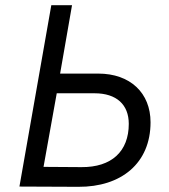

<svg xmlns="http://www.w3.org/2000/svg" viewBox="-20 -720 653 741"><path d="M55 0 282 1C448 2 561 -90 561 -248C561 -361 483 -436 359 -436H212L258 -700H178ZM148 -76 199 -360H345C430 -360 477 -316 477 -242C477 -136 411 -74 294 -75Z"/></svg>

Font: Fixel Display 20240404
Style: Italic
Weight: 400
Italic angle: -10°
Designer: AlfaBravo + MacPaw
Foundry: Kyrylo Tkachov, Marchela Mozhyna, Serhii Makarenko, Maria Weinstein, Zakhar Kryvoshyya
Version: Version 1.211;Glyphs 3.2 (3225)